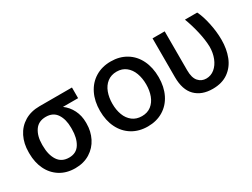

<svg xmlns="http://www.w3.org/2000/svg" viewBox="-47 -964 1842 1403"><g transform="rotate(-30 873.5 -263.0)"><path d="M289.1 -513.7H562.5V-423.8H434.6Q476.1 -393.6 499.8 -346.2Q523.4 -298.8 523.4 -242.2V-232.4Q523.4 -167 495.6 -111.6Q467.8 -56.2 414.8 -23.2Q361.8 9.8 290 9.8Q216.8 9.8 162.8 -24.2Q108.9 -58.1 80.3 -117.4Q51.8 -176.8 51.8 -251V-262.7Q51.8 -334.5 80.1 -391.6Q108.4 -448.7 162.1 -481.2Q215.8 -513.7 289.1 -513.7ZM290 -80.1Q351.1 -80.1 380.6 -127.9Q410.2 -175.8 410.2 -251V-262.7Q410.2 -333.5 380.4 -378.7Q350.6 -423.8 289.1 -423.8Q226.6 -423.8 195.8 -378.4Q165 -333 165 -262.7V-251Q165 -175.3 195.8 -127.7Q226.6 -80.1 290 -80.1Z M654.3 -262.7Q654.3 -344.7 685.1 -406.7Q715.8 -468.8 772 -502.9Q828.1 -537.1 902.3 -537.1Q976.1 -537.1 1032.2 -502.9Q1088.4 -468.8 1118.9 -406.5Q1149.4 -344.2 1149.4 -262.7Q1149.4 -181.2 1118.9 -119.4Q1088.4 -57.6 1032.2 -23.4Q976.1 10.7 902.3 10.7Q828.1 10.7 772 -23.4Q715.8 -57.6 685.1 -119.4Q654.3 -181.2 654.3 -262.7ZM1043.9 -262.7Q1043.9 -314.9 1028.1 -357.7Q1012.2 -400.4 980.2 -425.8Q948.2 -451.2 902.3 -451.2Q855.5 -451.2 823 -425.8Q790.5 -400.4 774.7 -357.7Q758.8 -314.9 758.8 -262.7Q758.8 -210.4 774.7 -168.2Q790.5 -126 823 -101.1Q855.5 -76.2 902.3 -76.2Q948.7 -76.2 980.5 -101.1Q1012.2 -126 1028.1 -168.2Q1043.9 -210.4 1043.9 -262.7Z M1354.5 -530.3V-202.1Q1354.5 -138.2 1380.6 -108.6Q1406.7 -79.1 1446.3 -79.1Q1486.3 -79.1 1517.3 -104.7Q1548.3 -130.4 1565.7 -174.1Q1583 -217.8 1583 -269.5Q1581.5 -327.1 1565.4 -397.2Q1549.3 -467.3 1525.4 -530.3H1628.9Q1651.9 -485.4 1667.7 -411.9Q1683.6 -338.4 1683.6 -269.5Q1683.6 -191.4 1658.9 -128.4Q1634.3 -65.4 1581.8 -27.8Q1529.3 9.8 1450.2 9.8Q1357.9 9.8 1304.9 -43.2Q1252 -96.2 1252 -203.1V-530.3Z"/></g></svg>

Font: WEMIX Pretendard Medium
Style: Regular
Weight: 500
Designer: Base glyphs from Inter by Rasmus Andersson; Hangeul glyphs from Noto Sans CJK(Source Han Sans) by Jang Soo-young and Kan
Foundry: Kil Hyung-jin
Version: Version 1.000